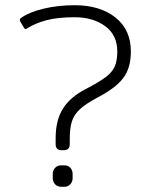

<svg xmlns="http://www.w3.org/2000/svg" viewBox="-20 -715 576 735"><path d="M193 -163V-186Q193 -254 220.5 -298.5Q248 -343 308 -374Q360 -401 385 -420Q410 -439 419.5 -461Q429 -483 429 -518Q429 -581 382.5 -615Q336 -649 266 -649Q202 -649 159.5 -638Q117 -627 85 -607Q80 -604 78 -604Q74 -604 71 -610L58 -632Q56 -635 56 -639Q56 -644 63 -648Q93 -669 147.5 -682Q202 -695 266 -695Q363 -695 422 -648Q481 -601 481 -518Q481 -455 452 -416.5Q423 -378 354 -342Q309 -318 286.5 -297.5Q264 -277 255.5 -251Q247 -225 247 -183V-163Q247 -140 224 -140H216Q193 -140 193 -163ZM182 -33V-49Q182 -63 191 -72.5Q200 -82 213 -82H227Q241 -82 249.5 -72.5Q258 -63 258 -49V-33Q258 -19 249 -9.5Q240 0 227 0H213Q200 0 191 -9.5Q182 -19 182 -33Z"/></svg>

Font: Mitr ExtraLight
Style: Regular
Weight: 250
Designer: Thanarat Vachiruckul
Foundry: Cadson Demak Co.,Ltd.
Version: Version 1.000